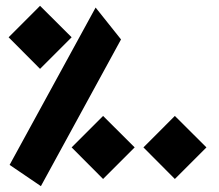

<svg xmlns="http://www.w3.org/2000/svg" viewBox="-20 -596 744 653"><path d="M116.2 -576.2 223.6 -469.2 116.2 -361.8 9.3 -469.2ZM305.2 -570.3 391.6 -461.9 119.1 37.1 12.7 -35.2ZM330.6 -201.7 438 -94.7 330.6 12.7 223.6 -94.7ZM574.7 -201.7 682.1 -94.7 574.7 12.7 467.8 -94.7Z"/></svg>

Font: SG Kara Bold
Style: Regular
Weight: 400
Designer: Damoon Khanjanzadeh
Version: Version 1.000